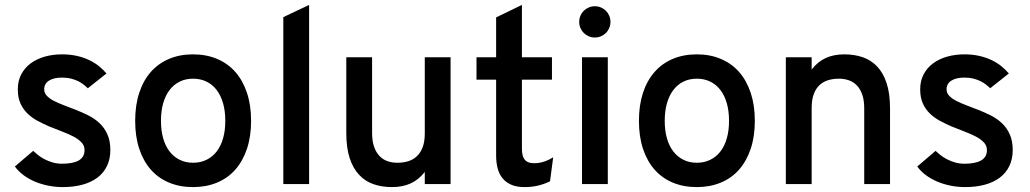

<svg xmlns="http://www.w3.org/2000/svg" viewBox="-20 -742 4153 774"><path d="M232.9 12.2Q202.6 12.2 173.8 6.3Q145 0.5 119.9 -10.3Q94.7 -21 74.2 -36.4Q53.7 -51.8 40 -70.8L113.8 -133.8Q121.6 -126.5 132.8 -117.4Q144 -108.4 158.7 -100.6Q173.3 -92.8 191.4 -87.4Q209.5 -82 231 -82Q250.5 -82 267.1 -85Q283.7 -87.9 295.7 -94.2Q307.6 -100.6 314.2 -111.1Q320.8 -121.6 320.8 -137.2Q320.8 -155.3 308.3 -168.2Q295.9 -181.2 275.9 -191.7Q255.9 -202.1 230.5 -211.7Q205.1 -221.2 179.2 -231.9Q155.3 -242.2 132.3 -254.4Q109.4 -266.6 91.6 -283.7Q73.7 -300.8 62.7 -324.5Q51.8 -348.1 51.8 -381.8Q51.8 -416 65.7 -442.4Q79.6 -468.8 103.8 -486.6Q127.9 -504.4 160.4 -513.7Q192.9 -522.9 230 -522.9Q262.7 -522.9 290.3 -516.6Q317.9 -510.3 340.1 -499.5Q362.3 -488.8 379.4 -474.9Q396.5 -460.9 409.2 -445.8L334 -386.2Q327.1 -393.1 317.6 -400.6Q308.1 -408.2 295.4 -414.6Q282.7 -420.9 266.6 -425Q250.5 -429.2 230 -429.2Q196.8 -429.2 177.5 -417Q158.2 -404.8 158.2 -381.8Q158.2 -367.2 168.5 -356.2Q178.7 -345.2 196.3 -335.9Q213.9 -326.7 236.6 -318.1Q259.3 -309.6 284.2 -299.8Q310.5 -289.6 335.9 -276.9Q361.3 -264.2 381.1 -245.6Q400.9 -227.1 412.8 -200.7Q424.8 -174.3 424.8 -137.2Q424.8 -100.6 411.1 -72.5Q397.5 -44.4 372.3 -25.6Q347.2 -6.8 311.8 2.7Q276.4 12.2 232.9 12.2Z M758.3 12.2Q704.6 12.2 661.4 -5.9Q618.2 -23.9 587.9 -58.3Q557.6 -92.8 541.3 -142.3Q524.9 -191.9 524.9 -254.9Q524.9 -317.9 541.3 -367.7Q557.6 -417.5 587.9 -451.9Q618.2 -486.3 661.4 -504.6Q704.6 -522.9 758.3 -522.9Q811.5 -522.9 855 -504.6Q898.4 -486.3 928.7 -451.9Q959 -417.5 975.6 -367.7Q992.2 -317.9 992.2 -254.9Q992.2 -191.9 975.6 -142.3Q959 -92.8 928.7 -58.3Q898.4 -23.9 855 -5.9Q811.5 12.2 758.3 12.2ZM758.3 -85.9Q788.1 -85.9 812.3 -97.7Q836.4 -109.4 853.3 -131.1Q870.1 -152.8 879.2 -184.1Q888.2 -215.3 888.2 -254.9Q888.2 -294.4 879.2 -325.9Q870.1 -357.4 853.3 -379.4Q836.4 -401.4 812.3 -413.1Q788.1 -424.8 758.3 -424.8Q728.5 -424.8 704.6 -413.1Q680.7 -401.4 663.8 -379.4Q647 -357.4 637.9 -325.9Q628.9 -294.4 628.9 -254.9Q628.9 -215.3 637.9 -184.1Q647 -152.8 663.8 -131.1Q680.7 -109.4 704.6 -97.7Q728.5 -85.9 758.3 -85.9Z M1122.1 0V-672.9L1226.1 -722.2V0Z M1692.4 0V-48.8Q1667.5 -17.1 1635 -2.4Q1602.5 12.2 1560.1 12.2Q1520 12.2 1486.3 0.7Q1452.6 -10.7 1428 -36.9Q1403.3 -63 1389.6 -104.5Q1376 -146 1376 -206.1V-511.2H1480V-206.1Q1480 -173.8 1487.8 -151.1Q1495.6 -128.4 1509.3 -113.8Q1522.9 -99.1 1541.5 -92.5Q1560.1 -85.9 1582 -85.9Q1605.5 -85.9 1625.5 -92Q1645.5 -98.1 1660.4 -112.1Q1675.3 -126 1683.8 -148.4Q1692.4 -170.9 1692.4 -204.1V-511.2H1796.4V0Z M2094.2 12.2Q2064 12.2 2042.2 3.2Q2020.5 -5.9 2006.6 -22.5Q1992.7 -39.1 1986.3 -62.7Q1980 -86.4 1980 -115.2V-420.9H1900.9V-511.2H1980V-671.9L2084 -722.2V-511.2H2205.1V-420.9H2084V-142.1Q2084 -129.4 2086.2 -118.7Q2088.4 -107.9 2094 -100.1Q2099.6 -92.3 2109.4 -88.1Q2119.1 -84 2134.3 -84Q2171.4 -84 2210 -107.9L2197.3 -11.2Q2175.8 -0.5 2150.4 5.9Q2125 12.2 2094.2 12.2Z M2326.2 0V-511.2H2430.2V0ZM2377.9 -590.8Q2364.7 -590.8 2353.3 -595.7Q2341.8 -600.6 2333.3 -609.1Q2324.7 -617.7 2319.8 -629.2Q2314.9 -640.6 2314.9 -653.8Q2314.9 -667 2319.8 -678.5Q2324.7 -689.9 2333.3 -698.5Q2341.8 -707 2353.3 -711.9Q2364.7 -716.8 2377.9 -716.8Q2391.1 -716.8 2402.6 -711.9Q2414.1 -707 2422.6 -698.5Q2431.2 -689.9 2436 -678.5Q2440.9 -667 2440.9 -653.8Q2440.9 -640.6 2436 -629.2Q2431.2 -617.7 2422.6 -609.1Q2414.1 -600.6 2402.6 -595.7Q2391.1 -590.8 2377.9 -590.8Z M2789.1 12.2Q2735.4 12.2 2692.1 -5.9Q2648.9 -23.9 2618.7 -58.3Q2588.4 -92.8 2572 -142.3Q2555.7 -191.9 2555.7 -254.9Q2555.7 -317.9 2572 -367.7Q2588.4 -417.5 2618.7 -451.9Q2648.9 -486.3 2692.1 -504.6Q2735.4 -522.9 2789.1 -522.9Q2842.3 -522.9 2885.7 -504.6Q2929.2 -486.3 2959.5 -451.9Q2989.7 -417.5 3006.3 -367.7Q3022.9 -317.9 3022.9 -254.9Q3022.9 -191.9 3006.3 -142.3Q2989.7 -92.8 2959.5 -58.3Q2929.2 -23.9 2885.7 -5.9Q2842.3 12.2 2789.1 12.2ZM2789.1 -85.9Q2818.8 -85.9 2843 -97.7Q2867.2 -109.4 2884 -131.1Q2900.9 -152.8 2909.9 -184.1Q2918.9 -215.3 2918.9 -254.9Q2918.9 -294.4 2909.9 -325.9Q2900.9 -357.4 2884 -379.4Q2867.2 -401.4 2843 -413.1Q2818.8 -424.8 2789.1 -424.8Q2759.3 -424.8 2735.4 -413.1Q2711.4 -401.4 2694.6 -379.4Q2677.7 -357.4 2668.7 -325.9Q2659.7 -294.4 2659.7 -254.9Q2659.7 -215.3 2668.7 -184.1Q2677.7 -152.8 2694.6 -131.1Q2711.4 -109.4 2735.4 -97.7Q2759.3 -85.9 2789.1 -85.9Z M3463.9 0V-305.2Q3463.9 -337.4 3456.1 -360.1Q3448.2 -382.8 3434.6 -397.2Q3420.9 -411.6 3402.3 -418.2Q3383.8 -424.8 3361.8 -424.8Q3338.4 -424.8 3318.4 -418.7Q3298.3 -412.6 3283.7 -398.9Q3269 -385.3 3260.5 -362.5Q3252 -339.8 3252 -307.1V0H3147.9V-511.2H3252V-461.9Q3276.9 -493.7 3309.1 -508.3Q3341.3 -522.9 3383.8 -522.9Q3423.8 -522.9 3457.5 -511.5Q3491.2 -500 3515.9 -474.1Q3540.5 -448.2 3554.2 -406.7Q3567.9 -365.2 3567.9 -305.2V0Z M3870.6 12.2Q3840.3 12.2 3811.5 6.3Q3782.7 0.5 3757.6 -10.3Q3732.4 -21 3711.9 -36.4Q3691.4 -51.8 3677.7 -70.8L3751.5 -133.8Q3759.3 -126.5 3770.5 -117.4Q3781.7 -108.4 3796.4 -100.6Q3811 -92.8 3829.1 -87.4Q3847.2 -82 3868.7 -82Q3888.2 -82 3904.8 -85Q3921.4 -87.9 3933.3 -94.2Q3945.3 -100.6 3951.9 -111.1Q3958.5 -121.6 3958.5 -137.2Q3958.5 -155.3 3946 -168.2Q3933.6 -181.2 3913.6 -191.7Q3893.6 -202.1 3868.2 -211.7Q3842.8 -221.2 3816.9 -231.9Q3793 -242.2 3770 -254.4Q3747.1 -266.6 3729.2 -283.7Q3711.4 -300.8 3700.4 -324.5Q3689.5 -348.1 3689.5 -381.8Q3689.5 -416 3703.4 -442.4Q3717.3 -468.8 3741.5 -486.6Q3765.6 -504.4 3798.1 -513.7Q3830.6 -522.9 3867.7 -522.9Q3900.4 -522.9 3928 -516.6Q3955.6 -510.3 3977.8 -499.5Q4000 -488.8 4017.1 -474.9Q4034.2 -460.9 4046.9 -445.8L3971.7 -386.2Q3964.8 -393.1 3955.3 -400.6Q3945.8 -408.2 3933.1 -414.6Q3920.4 -420.9 3904.3 -425Q3888.2 -429.2 3867.7 -429.2Q3834.5 -429.2 3815.2 -417Q3795.9 -404.8 3795.9 -381.8Q3795.9 -367.2 3806.2 -356.2Q3816.4 -345.2 3834 -335.9Q3851.6 -326.7 3874.3 -318.1Q3897 -309.6 3921.9 -299.8Q3948.2 -289.6 3973.6 -276.9Q3999 -264.2 4018.8 -245.6Q4038.6 -227.1 4050.5 -200.7Q4062.5 -174.3 4062.5 -137.2Q4062.5 -100.6 4048.8 -72.5Q4035.2 -44.4 4010 -25.6Q3984.9 -6.8 3949.5 2.7Q3914.1 12.2 3870.6 12.2Z"/></svg>

Font: Overpass
Style: Regular
Weight: 400
Designer: Delve Withrington
Foundry: Delve Fonts
Version: Version 1.001